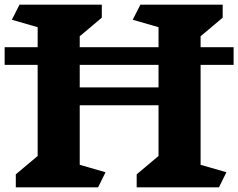

<svg xmlns="http://www.w3.org/2000/svg" viewBox="-20 -806 1025 826"><path d="M843 -97 954 -65 922 0H568V-56L662 -135V-353H323V-97L434 -65L402 0H48V-56L142 -135V-527H0V-603H142V-689L31 -721L64 -786H418V-730L323 -650V-603H662V-689L551 -721L584 -786H938V-730L843 -650V-603H985V-527H843ZM323 -527V-430H662V-527Z"/></svg>

Font: InknutAntiqua
Style: Bold
Weight: 700
Designer: Claus Eggers Srensen
Foundry: Claus Eggers Srensen
Version: Version 1.000; ttfautohint (v1.2) -l 7 -r 28 -G 50 -x 13 -D 